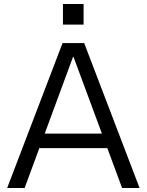

<svg xmlns="http://www.w3.org/2000/svg" viewBox="-20 -947 739 967"><path d="M16 0 295 -730H404L683 0H595L350 -661H348L104 0ZM145 -201V-274H555V-201ZM297 -823V-927H401V-823Z"/></svg>

Font: M PLUS 1
Style: Regular
Weight: 400
Designer: Coji Morishita
Foundry: UNDERFOREST DESIGN
Version: Version 1.001